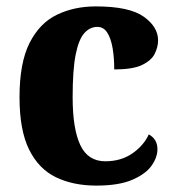

<svg xmlns="http://www.w3.org/2000/svg" viewBox="-20 -570 547 600"><path d="M281 10Q209 10 155 -16Q101 -42 71 -102.5Q41 -163 41 -266Q41 -374 72.5 -436Q104 -498 158 -524Q212 -550 279 -550Q384 -550 429 -518Q474 -486 474 -444Q474 -423 463.5 -402Q453 -381 424 -367Q395 -353 337 -353Q337 -389 332 -419Q327 -449 315.5 -467.5Q304 -486 284 -486Q261 -486 243.5 -466.5Q226 -447 216.5 -399.5Q207 -352 207 -267Q207 -167 231 -116.5Q255 -66 309 -66Q358 -66 393.5 -90.5Q429 -115 445 -150Q472 -135 472 -104Q472 -78 453.5 -52Q435 -26 393 -8Q351 10 281 10Z"/></svg>

Font: Noto Serif Thai SemiCondensed ExtraBold
Style: Regular
Weight: 800
Width: 4
Designer: Monotype Design Team
Foundry: Monotype Imaging Inc.
Version: Version 2.002; ttfautohint (v1.8.4.7-5d5b)